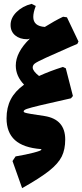

<svg xmlns="http://www.w3.org/2000/svg" viewBox="-20 -797 428 998"><path d="M347 -554Q267 -519 219 -497Q171 -475 160.5 -466.5Q150 -458 150 -446Q150 -428 183 -402Q240 -428 307 -449L322 -442L359 -298L349 -286L318 -279Q241 -262 189 -249.5Q137 -237 120 -231Q103 -225 103 -218Q103 -214 109.5 -211.5Q116 -209 142.5 -204.5Q169 -200 211 -194Q319 -177 319 -72Q319 -20 301 16.5Q283 53 236 90.5Q189 128 95 181L45 40L61 16Q115 7 155 -3.5Q195 -14 195 -19Q195 -22 193 -22Q102 -29 58 -68.5Q14 -108 14 -182Q14 -238 36 -280.5Q58 -323 105 -357Q62 -402 62 -456Q62 -525 135 -596L122 -593Q83 -593 59 -613Q35 -633 35 -667Q35 -704 66 -734.5Q97 -765 144 -777L166 -766Q153 -733 153 -709Q153 -685 168 -672Q183 -659 213 -657Q264 -689 308 -710L328 -707L388 -581L382 -569Q375 -566 366 -562Q357 -558 347 -554Z"/></svg>

Font: Alegreya Black
Style: Italic
Weight: 900
Italic angle: -7°
Designer: Juan Pablo del Peral
Foundry: Huerta Tipografica
Version: Version 2.007; ttfautohint (v1.6)